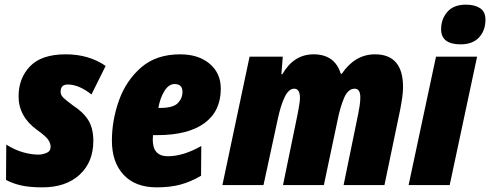

<svg xmlns="http://www.w3.org/2000/svg" viewBox="-20 -797 2111 827"><path d="M382 -190Q382 -244 360.5 -279Q339 -314 294 -343Q263 -366 252 -377Q241 -388 241 -402Q241 -433 272 -433Q320 -433 374 -390L435 -513Q363 -563 263 -563Q159 -563 109.5 -511.5Q60 -460 60 -382Q60 -295 140 -237Q178 -210 188 -194.5Q198 -179 198 -165Q198 -145 179.5 -138Q161 -131 146 -131Q115 -131 79.5 -141Q44 -151 7 -174L6 -22Q36 -6 72.5 2Q109 10 162 10Q264 10 323 -44.5Q382 -99 382 -190Z M846 -40 847 -168Q769 -124 703 -124Q638 -124 638 -195Q638 -205 639 -215H658Q790 -215 860.5 -266.5Q931 -318 931 -415Q931 -482 883 -522.5Q835 -563 756 -563Q653 -563 588 -506.5Q523 -450 492.5 -364.5Q462 -279 462 -191Q462 -98 512.5 -44Q563 10 655 10Q713 10 757.5 -2Q802 -14 846 -40ZM732 -435Q766 -435 766 -401Q766 -374 746 -353Q726 -332 668 -332H662Q670 -376 688.5 -405.5Q707 -435 732 -435Z M1115 0 1176 -282Q1189 -344 1206.5 -379.5Q1224 -415 1247 -415Q1272 -415 1272 -375Q1272 -362 1268.5 -342.5Q1265 -323 1262 -306L1199 0H1375L1434 -279Q1445 -335 1462 -375Q1479 -415 1508 -415Q1532 -415 1532 -377Q1532 -360 1529 -341Q1526 -322 1523 -307L1460 0H1636L1704 -326Q1709 -352 1712.5 -377Q1716 -402 1716 -422Q1716 -563 1595 -563Q1509 -563 1452 -479H1448Q1422 -563 1331 -563Q1245 -563 1196 -477H1192L1198 -553H1055L938 0Z M2071 -712Q2071 -747 2047.5 -762Q2024 -777 1987 -777Q1934 -777 1907 -746Q1880 -715 1880 -671Q1880 -606 1964 -606Q2016 -606 2043.5 -636Q2071 -666 2071 -712ZM1917 0 2035 -553H1858L1740 0Z"/></svg>

Font: Noto Sans Display SemiCondensed Black
Style: Italic
Weight: 900
Width: 4
Designer: Monotype Design team
Foundry: Monotype Imaging Inc.
Version: 1.000